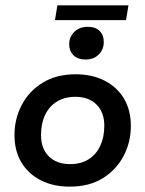

<svg xmlns="http://www.w3.org/2000/svg" viewBox="-20 -686 542 716"><path d="M240 10Q178 10 131.5 -14Q85 -38 59.5 -81Q34 -124 34 -182Q34 -243 61 -294.5Q88 -346 139 -377.5Q190 -409 262 -409Q324 -409 370.5 -385Q417 -361 442.5 -318Q468 -275 468 -217Q468 -156 441 -104.5Q414 -53 363.5 -21.5Q313 10 240 10ZM241 -74Q282 -74 310.5 -92Q339 -110 354 -142.5Q369 -175 369 -217Q369 -267 340 -296Q311 -325 261 -325Q221 -325 192 -307Q163 -289 148 -257Q133 -225 133 -182Q133 -132 162 -103Q191 -74 241 -74ZM299 -464Q270 -464 254 -480Q238 -496 238 -521Q238 -548 257 -567Q276 -586 307 -586Q336 -586 351.5 -570.5Q367 -555 367 -529Q367 -502 348.5 -483Q330 -464 299 -464ZM185 -611 194 -666H459L450 -611Z"/></svg>

Font: Rokkitt SemiBold
Style: Italic
Weight: 600
Italic angle: -9°
Designer: Vernon Adams
Foundry: Vernon Adams
Version: Version 3.103